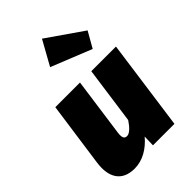

<svg xmlns="http://www.w3.org/2000/svg" viewBox="-257 -952 1068 1068"><g transform="rotate(-45 277.0 -418.0)"><path d="M290 -856 210 -712 449 -616 502 -709ZM144 20C208 20 265 -15 309 -67L307 0H476L550 -534H356L309 -197C287 -163 262 -138 242 -138C225 -138 213 -147 219 -189L267 -534H73L19 -151C5 -49 43 20 144 20Z"/></g></svg>

Font: Fira Sans Heavy
Style: Italic
Weight: 900
Italic angle: -8°
Designer: bBox Type GmbH & Carrois Corporate GbR & Edenspiekermann AG
Foundry: bBox Type GmbH & Carrois Corporate GbR & Edenspiekermann AG
Version: Version 4.301;PS 004.301;hotconv 1.0.88;makeotf.lib2.5.64775